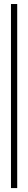

<svg xmlns="http://www.w3.org/2000/svg" viewBox="-20 -770 139 954"><path d="M34.5 164.5V-750H65.5V164.5Z"/></svg>

Font: Imbue 10pt ExtraLight
Style: Regular
Weight: 200
Designer: Tyler Finck
Foundry: Etcetera Type Company
Version: Version 1.102; ttfautohint (v1.8.3)